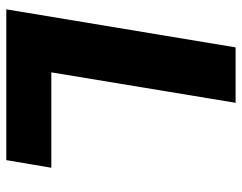

<svg xmlns="http://www.w3.org/2000/svg" viewBox="-99 -668 767 609"><g transform="rotate(90 284.5 -363.5)"><path d="M9.6 0 130.3 -727.3H306.1L209.5 -142.8H512.1L487.9 0Z"/></g></svg>

Font: Inter P Extra Bold
Style: Italic
Weight: 800
Italic angle: 9.39999°
Designer: Rasmus Andersson
Foundry: rsms
Version: Version 3.018;git-588b23468